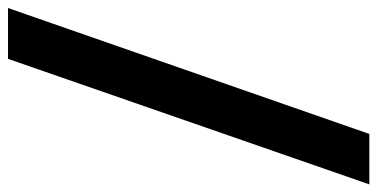

<svg xmlns="http://www.w3.org/2000/svg" viewBox="-288 -596 964 491"><g transform="rotate(-90 194.5 -350.0)"><path d="M290 -812H420L98 112H-31Z"/></g></svg>

Font: Montserrat arm2 SemiBold
Style: Regular
Weight: 600
Designer: Julieta Ulanovsky
Foundry: Julieta Ulanovsky
Version: Version 6.000